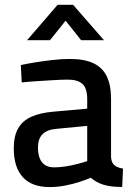

<svg xmlns="http://www.w3.org/2000/svg" viewBox="-20 -751 545 782"><path d="M182.1 10.9Q109.8 10.9 73 -29.4Q36.1 -69.6 36.1 -146.4Q36.1 -198.2 54.5 -229.1Q72.9 -260.1 108.7 -275.9Q144.5 -291.7 197.3 -296.1L335.2 -308.5V-347.4Q335.2 -391.6 315.7 -409.2Q296.2 -426.7 256.8 -426.7Q232.1 -426.7 197.7 -424.6Q163.4 -422.6 128.7 -420.3Q94.1 -418.1 68.5 -415.3L64.8 -486Q88.2 -491.2 122.5 -496.8Q156.8 -502.4 193.9 -506.6Q231 -510.9 263.7 -510.9Q323.5 -510.9 360.6 -493.4Q397.6 -475.9 415 -439.8Q432.3 -403.7 432.3 -347.4V-109.6Q434.3 -87.6 446.5 -77.6Q458.7 -67.7 481 -64.4L477.7 10.5Q453.8 10.5 435 8.3Q416.2 6.1 399.7 0.8Q385.8 -3.6 373.6 -10.4Q361.4 -17.1 349.6 -27.1Q332 -19.4 304.5 -10.3Q276.9 -1.2 245.2 4.8Q213.5 10.9 182.1 10.9ZM200.7 -69.4Q223.8 -69.4 248.7 -73.4Q273.6 -77.4 296.5 -83.5Q319.5 -89.5 335.2 -94.7V-238.3L208.8 -226.2Q170.9 -222.7 152.7 -203.9Q134.6 -185.2 134.6 -148.9Q134.6 -112.1 150.6 -90.8Q166.6 -69.4 200.7 -69.4ZM90.4 -587.4 214.6 -731.4H277.7L403.5 -587.4H310.3L247.2 -666.7L183.7 -587.4Z"/></svg>

Font: TitilliumWeb ExtraLight
Style: Regular
Weight: 400
Designer: Mohamed Gaber, Accademia di Belle Arti di Urbino and others
Foundry: Kief Type Foundry, Accademia di Belle Arti di Urbino and others
Version: Version 3.000; ttfautohint (v1.8.2)